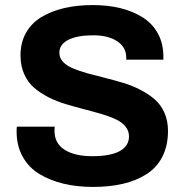

<svg xmlns="http://www.w3.org/2000/svg" viewBox="-20 -718 719 750"><path d="M342.8 12.2Q280.8 12.2 228 -0.5Q175.3 -13.2 133.8 -38.3Q92.3 -63.5 68.6 -106Q44.9 -148.4 44.9 -204.1Q44.9 -219.2 45.9 -223.1H193.8Q192.9 -219.2 192.9 -206.1Q192.9 -158.7 231.9 -133.3Q271 -107.9 340.8 -107.9Q411.6 -107.9 447.8 -127.9Q483.9 -147.9 483.9 -185.1Q483.9 -207.5 469.5 -224.6Q455.1 -241.7 430.4 -252.9Q405.8 -264.2 374 -273.4Q342.3 -282.7 307.1 -291.7Q272 -300.8 236.8 -311.3Q201.7 -321.8 169.9 -337.9Q138.2 -354 113.5 -375Q88.9 -396 74.5 -428.5Q60.1 -460.9 60.1 -502Q60.1 -551.8 81.5 -589.8Q103 -627.9 141.8 -651.4Q180.7 -674.8 231.2 -686.5Q281.7 -698.2 342.8 -698.2Q400.9 -698.2 449.7 -686.3Q498.5 -674.3 536.9 -650.4Q575.2 -626.5 596.7 -587.2Q618.2 -547.9 618.2 -497.1V-484.9H473.1V-493.2Q473.1 -533.2 438.2 -556.6Q403.3 -580.1 344.2 -580.1Q281.2 -580.1 246.6 -562.3Q211.9 -544.4 211.9 -512.2Q211.9 -491.7 226.3 -476.3Q240.7 -460.9 265.4 -450.7Q290 -440.4 321.8 -431.6Q353.5 -422.9 388.9 -414.1Q424.3 -405.3 459.5 -394.8Q494.6 -384.3 526.4 -368.2Q558.1 -352.1 582.8 -331.3Q607.4 -310.5 621.8 -278.8Q636.2 -247.1 636.2 -207Q636.2 -149.4 614.5 -106.4Q592.8 -63.5 552.5 -37.8Q512.2 -12.2 460.2 0Q408.2 12.2 342.8 12.2Z"/></svg>

Font: Archivo
Style: Bold
Weight: 700
Designer: Hector Gatti
Foundry: Omnibus-Type
Version: Version 2.001